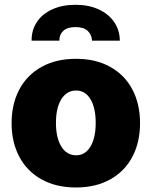

<svg xmlns="http://www.w3.org/2000/svg" viewBox="-20 -787 645 816"><path d="M29.3 -263.7Q29.3 -345.2 62.3 -407Q95.2 -468.8 157 -502.9Q218.8 -537.1 302.7 -537.1Q386.7 -537.1 448.2 -502.9Q509.8 -468.8 542.5 -407Q575.2 -345.2 575.2 -263.7Q575.2 -182.1 542.5 -120.4Q509.8 -58.6 448.2 -24.4Q386.7 9.8 302.7 9.8Q218.8 9.8 157 -24.4Q95.2 -58.6 62.3 -120.4Q29.3 -182.1 29.3 -263.7ZM386.7 -264.6Q386.7 -328.6 364.5 -365.5Q342.3 -402.3 303.7 -402.3Q263.7 -402.3 240.7 -365.5Q217.8 -328.6 217.8 -264.6Q217.8 -201.2 240.7 -164.1Q263.7 -127 303.7 -127Q342.3 -127 364.5 -164.1Q386.7 -201.2 386.7 -264.6ZM300.8 -766.6Q356.9 -766.6 399.4 -747.1Q441.9 -727.5 465.3 -693.1Q488.8 -658.7 489.3 -614.3H371.1Q370.1 -638.7 353.3 -655.3Q336.4 -671.9 300.8 -671.9Q265.6 -671.9 248.5 -655.3Q231.4 -638.7 232.4 -614.3H114.3Q113.8 -658.7 136.5 -693.1Q159.2 -727.5 201.7 -747.1Q244.1 -766.6 300.8 -766.6Z"/></svg>

Font: Pretendard GOV Black
Style: Regular
Weight: 900
Designer: Base glyphs from Inter by Rasmus Andersson; Hangeul glyphs from Noto Sans CJK(Source Han Sans) by Jang Soo-young and Kan
Foundry: Kil Hyung-jin
Version: Version 1.309